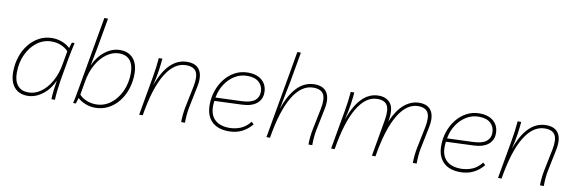

<svg xmlns="http://www.w3.org/2000/svg" viewBox="-52 -1164 4782 1594"><g transform="rotate(10 2338.5 -366.5)"><path d="M208 7Q136 7 96.5 -39Q57 -85 57 -168Q57 -236 77 -296Q97 -356 133.5 -402Q170 -448 220 -474.5Q270 -501 330 -501Q373 -501 413 -485.5Q453 -470 480 -444L495 -492H518Q508 -449 501.5 -416.5Q495 -384 491 -362L457 -169Q450 -125 444.5 -76Q439 -27 439 0H409Q412 -71 427 -160Q393 -83 333 -38Q273 7 208 7ZM210 -22Q266 -22 315.5 -57.5Q365 -93 400.5 -156Q436 -219 450 -300L470 -415Q446 -441 409.5 -456.5Q373 -472 329 -472Q261 -472 206.5 -431Q152 -390 120 -321Q88 -252 88 -167Q88 -97 119.5 -59.5Q151 -22 210 -22Z M779 7Q736 7 696 -8.5Q656 -24 630 -49L615 0H592Q597 -22 600 -35.5Q603 -49 605 -60.5Q607 -72 610 -88.5Q613 -105 618 -132L725 -740H756L712 -491L681 -331Q715 -409 775 -455Q835 -501 901 -501Q973 -501 1012.5 -455Q1052 -409 1052 -326Q1052 -259 1032 -198.5Q1012 -138 975.5 -92Q939 -46 889 -19.5Q839 7 779 7ZM780 -22Q848 -22 902.5 -63Q957 -104 989 -173.5Q1021 -243 1021 -327Q1021 -397 989.5 -434.5Q958 -472 899 -472Q844 -472 794 -436.5Q744 -401 708.5 -338.5Q673 -276 659 -194L639 -79Q663 -53 699.5 -37.5Q736 -22 780 -22Z M1149 0 1206 -323Q1214 -369 1219.5 -410.5Q1225 -452 1228 -491H1258Q1255 -451 1246.5 -390.5Q1238 -330 1220 -258Q1306 -501 1468 -501Q1543 -501 1573 -452.5Q1603 -404 1584 -312L1547 -131Q1535 -71 1535 0H1503Q1503 -32 1506.5 -65.5Q1510 -99 1517 -133L1553 -309Q1570 -395 1548.5 -433.5Q1527 -472 1462 -472Q1362 -472 1289.5 -352.5Q1217 -233 1179 0Z M1904 7Q1812 7 1761.5 -42Q1711 -91 1711 -182Q1711 -245 1730.5 -302Q1750 -359 1786 -404Q1822 -449 1871 -475Q1920 -501 1979 -501Q2055 -501 2098 -463Q2141 -425 2141 -361Q2141 -303 2098.5 -268Q2056 -233 1974 -230L1744 -221Q1730 -122 1773 -72Q1816 -22 1904 -22Q1954 -22 1999 -40.5Q2044 -59 2079 -104L2099 -86Q2065 -43 2016 -18Q1967 7 1904 7ZM1750 -258 1748 -250 1965 -258Q2044 -261 2077.5 -288.5Q2111 -316 2111 -361Q2111 -411 2077 -442Q2043 -473 1978 -473Q1921 -473 1873.5 -444Q1826 -415 1793.5 -366Q1761 -317 1750 -258Z M2222 0 2352 -740H2382L2338 -491L2290 -249Q2376 -501 2541 -501Q2616 -501 2646 -452.5Q2676 -404 2657 -312L2620 -131Q2608 -71 2608 0H2576Q2576 -32 2579.5 -65.5Q2583 -99 2590 -133L2626 -309Q2643 -395 2621.5 -433.5Q2600 -472 2535 -472Q2435 -472 2362.5 -352.5Q2290 -233 2252 0Z M2767 0 2824 -323Q2832 -369 2837.5 -410.5Q2843 -452 2846 -491H2876Q2873 -451 2864.5 -390.5Q2856 -330 2838 -258Q2924 -501 3081 -501Q3148 -501 3182 -456Q3216 -411 3196 -303Q3240 -405 3298 -453Q3356 -501 3425 -501Q3497 -501 3526.5 -452.5Q3556 -404 3537 -312L3500 -131Q3488 -71 3488 0H3456Q3456 -32 3459.5 -65.5Q3463 -99 3470 -133L3506 -309Q3523 -395 3502 -433.5Q3481 -472 3419 -472Q3322 -472 3250.5 -352.5Q3179 -233 3141 0H3111L3165 -309Q3180 -395 3159 -433.5Q3138 -472 3075 -472Q2978 -472 2906.5 -352.5Q2835 -233 2797 0Z M3856 7Q3764 7 3713.5 -42Q3663 -91 3663 -182Q3663 -245 3682.5 -302Q3702 -359 3738 -404Q3774 -449 3823 -475Q3872 -501 3931 -501Q4007 -501 4050 -463Q4093 -425 4093 -361Q4093 -303 4050.5 -268Q4008 -233 3926 -230L3696 -221Q3682 -122 3725 -72Q3768 -22 3856 -22Q3906 -22 3951 -40.5Q3996 -59 4031 -104L4051 -86Q4017 -43 3968 -18Q3919 7 3856 7ZM3702 -258 3700 -250 3917 -258Q3996 -261 4029.5 -288.5Q4063 -316 4063 -361Q4063 -411 4029 -442Q3995 -473 3930 -473Q3873 -473 3825.5 -444Q3778 -415 3745.5 -366Q3713 -317 3702 -258Z M4174 0 4231 -323Q4239 -369 4244.5 -410.5Q4250 -452 4253 -491H4283Q4280 -451 4271.5 -390.5Q4263 -330 4245 -258Q4331 -501 4493 -501Q4568 -501 4598 -452.5Q4628 -404 4609 -312L4572 -131Q4560 -71 4560 0H4528Q4528 -32 4531.5 -65.5Q4535 -99 4542 -133L4578 -309Q4595 -395 4573.5 -433.5Q4552 -472 4487 -472Q4387 -472 4314.5 -352.5Q4242 -233 4204 0Z"/></g></svg>

Font: Livvic Thin
Style: Italic
Weight: 250
Italic angle: -10°
Designer: Jacques Le Bailly, Baron von Fonthausen
Version: Version 1.001; ttfautohint (v1.8.2)